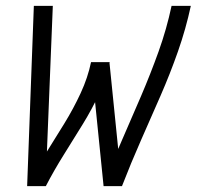

<svg xmlns="http://www.w3.org/2000/svg" viewBox="-20 -638 674 658"><path d="M568 -618H634Q617 -539 590 -462Q563 -385 530 -309.5Q497 -234 463 -157Q429 -80 398 0H335L292 -425H356Q345 -371 320.5 -318Q296 -265 264 -213Q232 -161 198.5 -107.5Q165 -54 137 0H73L96 -618H161L136 0H73Q101 -55 134.5 -108.5Q168 -162 200 -214Q232 -266 256.5 -319Q281 -372 292 -425H355L398 0H335Q364 -80 397.5 -156.5Q431 -233 463.5 -309Q496 -385 523.5 -461.5Q551 -538 568 -618Z"/></svg>

Font: Victor Mono Thin Light
Style: Italic
Weight: 300
Italic angle: -12°
Monospace: yes
Version: Version 1.561;gftools[0.9.30]